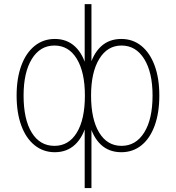

<svg xmlns="http://www.w3.org/2000/svg" viewBox="-20 -739 864 942"><path d="M395.5 -138.7H406.2Q388.7 -67.4 348.6 -29.8Q308.6 7.8 249 7.8Q192.4 7.8 149.9 -26.4Q107.4 -60.5 84.5 -123Q61.5 -185.5 61.5 -270.5Q61.5 -354.5 84.5 -417Q107.4 -479.5 149.9 -513.7Q192.4 -547.9 249 -547.9Q308.6 -547.9 348.6 -510.3Q388.7 -472.7 406.2 -401.4H395.5V-718.8H428.7V-401.4H417Q434.6 -472.7 474.6 -510.3Q514.6 -547.9 575.2 -547.9Q631.8 -547.9 673.8 -513.7Q715.8 -479.5 738.8 -417Q761.7 -354.5 761.7 -270.5Q761.7 -185.5 738.8 -122.6Q715.8 -59.6 673.8 -25.9Q631.8 7.8 575.2 7.8Q514.6 7.8 474.6 -29.8Q434.6 -67.4 417 -138.7H428.7V183.6H395.5ZM396.5 -270.5Q396.5 -384.8 356.9 -450.2Q317.4 -515.6 247.1 -515.6Q176.8 -515.6 136.2 -449.7Q95.7 -383.8 95.7 -270.5Q95.7 -153.3 135.7 -88.4Q175.8 -23.4 247.1 -23.4Q317.4 -23.4 356.9 -88.4Q396.5 -153.3 396.5 -270.5ZM728.5 -270.5Q728.5 -383.8 687.5 -449.7Q646.5 -515.6 576.2 -515.6Q506.8 -515.6 466.8 -449.7Q426.8 -383.8 426.8 -270.5Q426.8 -154.3 466.3 -88.9Q505.9 -23.4 576.2 -23.4Q646.5 -23.4 687.5 -88.9Q728.5 -154.3 728.5 -270.5Z"/></svg>

Font: Min Sans VF VF
Style: Regular
Weight: 400
Designer: Jinseong-Kim, NotoSansCJK, Nunito
Foundry: Jinseong-Kim
Version: Version 1.420;Glyphs 3.1.2 (3151)